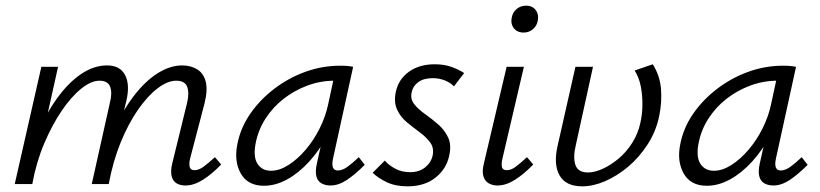

<svg xmlns="http://www.w3.org/2000/svg" viewBox="-20 -650 2897 678"><path d="M635 5Q616 5 603 -3Q590 -11 586 -28.5Q582 -46 588 -72L640 -284Q649 -319 641.5 -342Q634 -365 602 -365Q572 -365 537 -338.5Q502 -312 468 -263.5Q434 -215 406.5 -148Q379 -81 364 0H320Q343 -101 377 -179Q411 -257 452 -310.5Q493 -364 537 -391.5Q581 -419 623 -419Q654 -419 676.5 -405Q699 -391 706.5 -361.5Q714 -332 702 -284L651 -89Q647 -71 650 -60Q653 -49 667 -49Q682 -49 699 -61.5Q716 -74 739 -95L761 -69Q727 -34 695.5 -14.5Q664 5 635 5ZM32 0 126 -414H185L93 0ZM54 0Q74 -90 106.5 -166.5Q139 -243 179.5 -300Q220 -357 265.5 -388Q311 -419 358 -419Q405 -419 422.5 -383.5Q440 -348 425 -289L355 0H304L368 -287Q377 -322 369 -343.5Q361 -365 331 -365Q302 -365 267 -337Q232 -309 198 -259Q164 -209 136 -143Q108 -77 94 0Z M912 6Q855 6 830.5 -37Q806 -80 818 -140Q829 -198 863.5 -248Q898 -298 948.5 -336.5Q999 -375 1058.5 -396.5Q1118 -418 1181 -418Q1196 -418 1207 -417Q1218 -416 1227 -414L1156 -90Q1147 -48 1173 -48Q1189 -48 1207 -61Q1225 -74 1247 -95L1268 -68Q1233 -33 1204 -14Q1175 5 1147 5Q1128 5 1114.5 -3Q1101 -11 1097 -28.5Q1093 -46 1099 -73L1137 -243L1174 -277Q1162 -221 1135 -170Q1108 -119 1071.5 -79Q1035 -39 994 -16.5Q953 6 912 6ZM937 -47Q967 -47 999 -67.5Q1031 -88 1059.5 -121.5Q1088 -155 1108.5 -196Q1129 -237 1138 -278L1162 -389L1195 -362Q1188 -364 1179 -364.5Q1170 -365 1161 -365Q1112 -365 1066 -348Q1020 -331 982 -301.5Q944 -272 917.5 -231Q891 -190 882 -140Q874 -94 890 -70.5Q906 -47 937 -47Z M1419 8Q1376 8 1345 -7Q1314 -22 1296 -40L1339 -83Q1352 -67 1375.5 -54.5Q1399 -42 1428 -42Q1461 -42 1482 -59.5Q1503 -77 1508 -102Q1513 -128 1499 -147Q1485 -166 1462 -183Q1439 -200 1416.5 -218.5Q1394 -237 1382 -263.5Q1370 -290 1378 -327Q1388 -371 1424.5 -397Q1461 -423 1515 -423Q1549 -423 1575 -413.5Q1601 -404 1619 -392L1583 -345Q1571 -358 1551 -366Q1531 -374 1508 -374Q1476 -374 1457 -360Q1438 -346 1434 -325Q1428 -301 1442.5 -282.5Q1457 -264 1480.5 -247.5Q1504 -231 1527 -211Q1550 -191 1562.5 -164.5Q1575 -138 1566 -99Q1556 -53 1517.5 -22.5Q1479 8 1419 8Z M1737 5Q1718 5 1704.5 -3.5Q1691 -12 1686.5 -29.5Q1682 -47 1689 -74L1769 -414H1830L1754 -89Q1750 -71 1752.5 -60Q1755 -49 1770 -49Q1785 -49 1801.5 -61.5Q1818 -74 1841 -95L1863 -69Q1829 -34 1797.5 -14.5Q1766 5 1737 5ZM1829 -535Q1814 -535 1803.5 -542Q1793 -549 1788.5 -561Q1784 -573 1787 -587Q1790 -606 1804 -618Q1818 -630 1838 -630Q1853 -630 1863 -623Q1873 -616 1877.5 -604Q1882 -592 1879 -577Q1876 -559 1862 -547Q1848 -535 1829 -535Z M2036 8Q1978 8 1956 -30.5Q1934 -69 1949 -135L2012 -414H2074L2013 -136Q2003 -94 2012 -67.5Q2021 -41 2056 -41Q2080 -41 2108.5 -54Q2137 -67 2164.5 -90Q2192 -113 2212.5 -145.5Q2233 -178 2241 -215Q2248 -245 2248.5 -278.5Q2249 -312 2243 -344Q2237 -376 2221 -401L2285 -423Q2310 -384 2314 -337Q2318 -290 2308 -241Q2297 -187 2267.5 -141Q2238 -95 2199 -62Q2160 -29 2117.5 -10.5Q2075 8 2036 8Z M2476 6Q2419 6 2394.5 -37Q2370 -80 2382 -140Q2393 -198 2427.5 -248Q2462 -298 2512.5 -336.5Q2563 -375 2622.5 -396.5Q2682 -418 2745 -418Q2760 -418 2771 -417Q2782 -416 2791 -414L2720 -90Q2711 -48 2737 -48Q2753 -48 2771 -61Q2789 -74 2811 -95L2832 -68Q2797 -33 2768 -14Q2739 5 2711 5Q2692 5 2678.5 -3Q2665 -11 2661 -28.5Q2657 -46 2663 -73L2701 -243L2738 -277Q2726 -221 2699 -170Q2672 -119 2635.5 -79Q2599 -39 2558 -16.5Q2517 6 2476 6ZM2501 -47Q2531 -47 2563 -67.5Q2595 -88 2623.5 -121.5Q2652 -155 2672.5 -196Q2693 -237 2702 -278L2726 -389L2759 -362Q2752 -364 2743 -364.5Q2734 -365 2725 -365Q2676 -365 2630 -348Q2584 -331 2546 -301.5Q2508 -272 2481.5 -231Q2455 -190 2446 -140Q2438 -94 2454 -70.5Q2470 -47 2501 -47Z"/></svg>

Font: Ysabeau
Style: Italic
Weight: 400
Italic angle: -12°
Designer: Christian Thalmann (Catharsis Fonts)
Version: Version 2.000;gftools[0.9.27.dev2+g8671c4b]